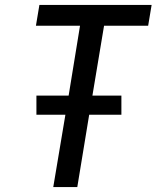

<svg xmlns="http://www.w3.org/2000/svg" viewBox="-20 -755 640 775"><path d="M195 0 244 -292H127V-369H257L303 -651H125L139 -735H592L578 -651H400L353 -369H470V-292H340L292 0Z"/></svg>

Font: Iosevka Curly Medium Extended
Style: Italic
Weight: 500
Width: 7
Italic angle: -9°
Monospace: yes
Designer: Belleve Invis
Foundry: Belleve Invis
Version: Version 11.1.0; ttfautohint (v1.8.3)